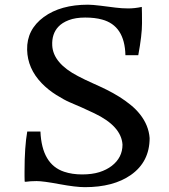

<svg xmlns="http://www.w3.org/2000/svg" viewBox="-20 -774 706 802"><path d="M572.3 -745.1Q573.2 -725.6 573.2 -676.5Q573.2 -627.4 557.6 -543.5H503.9Q501 -667 406.2 -692.4Q376.5 -700.7 335.9 -700.7Q295.4 -700.7 267.3 -689.9Q239.3 -679.2 223.6 -662.1Q195.8 -632.3 198.2 -584Q202.1 -509.8 305.7 -456.1Q336.4 -439.9 367.4 -426.3Q398.4 -412.6 425.5 -399.2Q452.6 -385.7 478 -369.9Q503.4 -354 525.6 -335.9Q547.9 -317.9 564.9 -296.4Q601.1 -250.5 605 -197.3Q605 -98.1 526.4 -43Q453.6 7.8 334.5 7.8Q296.4 7.8 228 -4.9Q159.7 -17.6 133.1 -17.6Q106.4 -17.6 86.9 -14.6L83 -15.6Q82.5 -26.4 82.5 -37.1V-57.6Q82.5 -160.6 93.8 -224.6H148.9Q154.8 -87.4 248 -56.6Q281.2 -45.4 323 -45.4Q364.7 -45.4 395 -54.9Q425.3 -64.5 446.8 -81.1Q491.7 -115.7 491.7 -169.9Q486.8 -247.1 374 -300.8Q341.3 -316.4 321.3 -325.2L296.4 -335.9Q291 -338.4 270.3 -347.2Q249.5 -356 215.1 -377.4Q180.7 -398.9 153.8 -426.8Q95.2 -487.8 93.3 -565.9Q91.3 -650.4 163.1 -703.1Q233.4 -754.4 347.7 -754.4Q365.2 -754.4 401.4 -750L462.9 -742.2Q489.3 -738.8 515.9 -738.8Q542.5 -738.8 572.3 -745.1Z"/></svg>

Font: HeadlandOne
Style: Regular
Weight: 400
Designer: Gary Lonergan
Foundry: Sorkin Type Co.
Version: Version 1.002